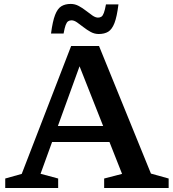

<svg xmlns="http://www.w3.org/2000/svg" viewBox="-20 -934 858 954"><path d="M210 -228.5V-308H565.5V-228.5ZM730 -71.5 818 -47V0H497.5V-47L586.5 -70L362.5 -637H387L181.5 -70.5L269 -47V0H6V-47L88 -70L333.5 -705.5H472ZM568.5 -912Q561 -851 548.8 -819.5Q536.5 -788 517.8 -776.5Q499 -765 470.5 -765Q449.5 -765 430.8 -775.2Q412 -785.5 394.8 -799Q377.5 -812.5 362.8 -822.8Q348 -833 335.5 -833Q325.5 -833 318.5 -828.2Q311.5 -823.5 306.2 -809.5Q301 -795.5 296 -767.5H233.5Q241.5 -828.5 253.8 -860Q266 -891.5 285 -903Q304 -914.5 331.5 -914.5Q352.5 -914.5 371.5 -904.2Q390.5 -894 407.5 -880.5Q424.5 -867 439.5 -856.8Q454.5 -846.5 467 -846.5Q477 -846.5 484 -851.2Q491 -856 496.2 -870.2Q501.5 -884.5 506.5 -912Z"/></svg>

Font: Newsreader 9pt Medium
Style: Regular
Weight: 500
Designer: Hugues Gentile
Foundry: Production Type
Version: Version 1.003